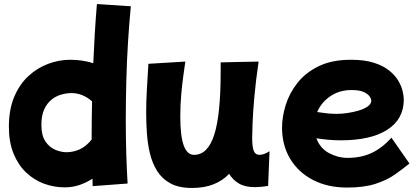

<svg xmlns="http://www.w3.org/2000/svg" viewBox="-20 -849 2077 951"><path d="M300 79Q248 79 198.5 61Q149 43 109.5 5.5Q70 -32 47 -88.5Q24 -145 24 -221Q24 -307 50.5 -369.5Q77 -432 121 -472.5Q165 -513 219 -533Q273 -553 327 -553Q359 -553 388 -548.5Q417 -544 442 -536Q445 -609 449.5 -683Q454 -757 460 -829L628 -818Q620 -735 614 -639.5Q608 -544 605.5 -445Q603 -346 603 -252Q603 -164 605.5 -84.5Q608 -5 612 60L439 73Q438 54 438 36Q409 55 374.5 67Q340 79 300 79ZM185 -230Q185 -178 205 -148.5Q225 -119 254 -107Q283 -95 310 -95Q342 -95 374 -109Q406 -123 434 -158V-181Q434 -262 436 -347Q389 -388 334 -388Q311 -388 285 -381Q259 -374 236.5 -356.5Q214 -339 199.5 -308.5Q185 -278 185 -230Z M930 82Q866 82 824.5 59.5Q783 37 758.5 -2Q734 -41 722.5 -89.5Q711 -138 707.5 -190.5Q704 -243 704 -292Q704 -348 707.5 -406Q711 -464 715 -533L898 -544L889 -481Q883 -439 878 -385Q873 -331 873 -272Q873 -175 890 -128.5Q907 -82 941 -82Q1009 -82 1041 -181Q1073 -280 1073 -494V-540L1158 -542L1261 -544Q1247 -450 1240 -371Q1233 -292 1231 -238.5Q1229 -185 1229 -167Q1229 -121 1237 -101.5Q1245 -82 1265 -82Q1275 -82 1287 -86Q1299 -90 1315 -100L1308 72Q1270 78 1242 78Q1194 78 1163.5 60Q1133 42 1115 12Q1084 45 1038.5 63.5Q993 82 930 82Z M1699 80Q1603 80 1530.5 42.5Q1458 5 1417.5 -62Q1377 -129 1377 -217Q1377 -270 1395 -328.5Q1413 -387 1453 -438Q1493 -489 1558.5 -521Q1624 -553 1718 -553Q1786 -553 1832.5 -538Q1879 -523 1908.5 -499Q1938 -475 1953.5 -448Q1969 -421 1974.5 -396.5Q1980 -372 1980 -356Q1980 -259 1898.5 -206.5Q1817 -154 1668 -154Q1634 -154 1603.5 -157Q1573 -160 1547 -164Q1566 -114 1610 -90.5Q1654 -67 1701 -67Q1769 -67 1821 -91.5Q1873 -116 1919 -167L2008 -39Q1976 -13 1936.5 15Q1897 43 1840 61.5Q1783 80 1699 80ZM1721 -403Q1662 -403 1617 -373Q1572 -343 1551 -294Q1576 -290 1600.5 -287.5Q1625 -285 1649 -285Q1671 -285 1699.5 -289Q1728 -293 1755.5 -301Q1783 -309 1801 -321.5Q1819 -334 1819 -351Q1819 -359 1811 -371Q1803 -383 1782 -393Q1761 -403 1721 -403Z"/></svg>

Font: Mochiy Pop One
Style: Regular
Weight: 400
Designer: FONTDASU
Foundry: FONTDASU / Google Inc. / Adobe
Version: Version 2.000